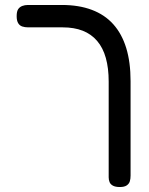

<svg xmlns="http://www.w3.org/2000/svg" viewBox="-20 -602 600 772"><path d="M462 150Q444 150 434 144.5Q424 139 420.5 130Q417 121 417 111V-274Q417 -328 405.5 -369Q394 -410 370.5 -437.5Q347 -465 312.5 -478.5Q278 -492 232 -492H93Q80 -492 69.5 -495.5Q59 -499 53 -509Q47 -519 47 -537Q47 -556 53 -565Q59 -574 69.5 -578Q80 -582 92 -582H229Q297 -582 349 -562.5Q401 -543 435.5 -504.5Q470 -466 487.5 -409Q505 -352 505 -276V104Q505 117 502 127Q499 137 489.5 143.5Q480 150 462 150Z"/></svg>

Font: Fredoka Light
Style: Regular
Weight: 400
Version: Version 2.001